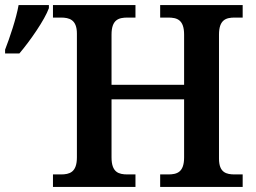

<svg xmlns="http://www.w3.org/2000/svg" viewBox="-70 -734 1005 754"><path d="M138 0H462V-49H431C396 -49 368 -57 368 -116V-344H653V-116C653 -57 625 -49 590 -49H559V0H883V-49H852C819 -49 790 -56 790 -111V-598C790 -657 818 -665 852 -665H883V-714H559V-665H590C625 -665 653 -657 653 -598V-401H368V-598C368 -657 396 -665 431 -665H462V-714H138V-665H169C202 -665 232 -657 232 -602V-116C232 -57 203 -49 169 -49H138ZM-50 -524H6C48 -573 106 -657 122 -702V-714H3C-6 -662 -32 -585 -50 -539Z"/></svg>

Font: Noto Serif Semi
Style: Regular
Weight: 600
Designer: Monotype Design Team
Foundry: Monotype Imaging Inc.
Version: Version 1.002